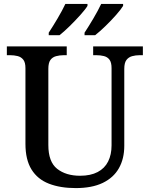

<svg xmlns="http://www.w3.org/2000/svg" viewBox="-20 -951 765 981"><path d="M367 10Q288 10 230 -12.5Q172 -35 141 -85Q110 -135 110 -216V-603Q110 -632 99 -646Q88 -660 70 -664.5Q52 -669 31 -669H15V-714H321V-669H306Q285 -669 266.5 -664Q248 -659 237.5 -644.5Q227 -630 227 -599V-210Q227 -124 272 -88.5Q317 -53 389 -53Q443 -53 479 -72Q515 -91 532.5 -126Q550 -161 550 -208V-603Q550 -632 539.5 -646Q529 -660 511 -664.5Q493 -669 472 -669H456V-714H710V-669H694Q673 -669 655 -664Q637 -659 626 -644.5Q615 -630 615 -599V-206Q615 -140 587.5 -91.5Q560 -43 505 -16.5Q450 10 367 10ZM412 -784Q433 -816 457 -856.5Q481 -897 497 -931H609V-921Q599 -904 573.5 -875Q548 -846 518.5 -817.5Q489 -789 466 -771H412ZM229 -784Q250 -816 274 -856.5Q298 -897 314 -931H427V-921Q417 -904 391 -875Q365 -846 336 -817.5Q307 -789 284 -771H229Z"/></svg>

Font: Noto Serif Khmer Medium
Style: Regular
Weight: 500
Version: Version 2.003